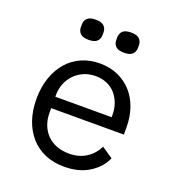

<svg xmlns="http://www.w3.org/2000/svg" viewBox="-133 -830 867 948"><g transform="rotate(20 300.0 -356.0)"><path d="M67 -257Q67 -319 84.5 -369Q102 -419 133 -454.5Q164 -490 207.5 -509Q251 -528 304 -528Q356 -528 398.5 -509Q441 -490 471 -456.5Q501 -423 517 -377Q533 -331 533 -276V-238H151V-214Q151 -180 162 -151Q173 -122 193.5 -101Q214 -80 243.5 -68.5Q273 -57 309 -57Q361 -57 399 -81Q437 -105 457 -147L516 -107Q493 -55 439.5 -21.5Q386 12 309 12Q253 12 208.5 -7Q164 -26 132.5 -61.5Q101 -97 84 -146.5Q67 -196 67 -257ZM151 -305V-298H447V-309Q447 -343 436.5 -371Q426 -399 407.5 -419.5Q389 -440 362.5 -451Q336 -462 304 -462Q271 -462 243 -450Q215 -438 194.5 -417Q174 -396 162.5 -367.5Q151 -339 151 -305ZM152 -664V-678Q152 -698 165 -711Q178 -724 209 -724Q240 -724 253 -711Q266 -698 266 -678V-664Q266 -644 253 -631Q240 -618 209 -618Q178 -618 165 -631Q152 -644 152 -664ZM338 -664V-678Q338 -698 351 -711Q364 -724 395 -724Q426 -724 439 -711Q452 -698 452 -678V-664Q452 -644 439 -631Q426 -618 395 -618Q364 -618 351 -631Q338 -644 338 -664Z"/></g></svg>

Font: IBM Plaex Mono
Style: Regular
Weight: 400
Designer: Mike Abbink, Paul van der Laan, Pieter van Rosmalen
Foundry: Bold Monday
Version: Version 2.003